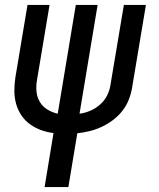

<svg xmlns="http://www.w3.org/2000/svg" viewBox="-20 -540 640 775"><path d="M160 215 196 -3Q170 -6 145.5 -15Q121 -24 100.5 -39Q80 -54 66 -75Q52 -96 45 -121Q38 -146 38 -173Q38 -200 42 -227L91 -520H180L129 -215Q125 -191 127.5 -168.5Q130 -146 141.5 -127.5Q153 -109 172 -97.5Q191 -86 213 -81L286 -520H374L301 -81Q324 -84 345.5 -93.5Q367 -103 384.5 -118.5Q402 -134 412.5 -155Q423 -176 426 -198L480 -520H569L513 -185Q509 -161 499.5 -137Q490 -113 473.5 -92Q457 -71 435.5 -55Q414 -39 390.5 -28Q367 -17 342.5 -11Q318 -5 292 -2L256 215Z"/></svg>

Font: Iosevka Md Ex Obl
Style: Regular
Weight: 500
Width: 7
Italic angle: -9°
Monospace: yes
Designer: Belleve Invis
Foundry: Belleve Invis
Version: Version 32.5.0; ttfautohint (v1.8.4)